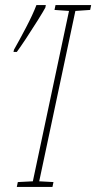

<svg xmlns="http://www.w3.org/2000/svg" viewBox="-20 -734 378 754"><path d="M46 0 50 -19 109 -22 251 -691 194 -695 198 -714H338L334 -695L276 -691L134 -22L190 -19L186 0ZM33 -530H46Q58 -546 81.5 -581.5Q105 -617 127.5 -653Q150 -689 158 -704L160 -714H123Q109 -677 82 -625.5Q55 -574 35 -539Z"/></svg>

Font: Noto Sans Display Condensed Thin
Style: Italic
Weight: 250
Width: 3
Italic angle: -12°
Designer: Monotype Design Team
Foundry: Monotype Imaging Inc.
Version: Version 1.900